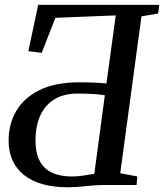

<svg xmlns="http://www.w3.org/2000/svg" viewBox="-20 -763 677 792"><path d="M259 9.5Q142.5 9.5 79 -41.2Q15.5 -92 15.5 -183.5Q15.5 -250.5 46.8 -304.8Q78 -359 142.8 -391.2Q207.5 -423.5 307.5 -423.5Q335.5 -423.5 367.2 -422.2Q399 -421 419 -418.5L457.5 -699.5L208.5 -689.5L152 -545L97 -552L137.5 -743H637L632.5 -707.5L563.5 -695.5L476 -48.5L546.5 -35L543.5 0H413.5Q374 0 333.8 4.8Q293.5 9.5 259 9.5ZM276 -35Q299.5 -35 324.5 -38.8Q349.5 -42.5 369 -46L412.5 -370Q398.5 -372.5 377.8 -374.2Q357 -376 335.8 -376.5Q314.5 -377 298 -377Q245 -377 206.5 -354.5Q168 -332 147.2 -288.8Q126.5 -245.5 126.5 -182.5Q126.5 -132 143.8 -99.2Q161 -66.5 194.5 -50.8Q228 -35 276 -35Z"/></svg>

Font: Merriweather 60pt
Style: Italic
Weight: 400
Italic angle: -7.8°
Version: Version 2.101